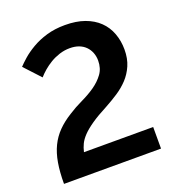

<svg xmlns="http://www.w3.org/2000/svg" viewBox="-131 -822 848 928"><g transform="rotate(-20 293.0 -358.0)"><path d="M40 2Q40 -59 48 -105.5Q56 -152 73.5 -188Q91 -224 119 -252.5Q147 -281 186 -305Q220 -327 258 -345Q296 -363 327 -384.5Q358 -406 378.5 -434Q399 -462 399 -502Q399 -524 391.5 -543Q384 -562 370 -576Q356 -590 336 -597.5Q316 -605 290 -605Q262 -605 236 -596.5Q210 -588 188.5 -575Q167 -562 149.5 -547Q132 -532 119 -517L43 -599Q56 -613 78.5 -633Q101 -653 135 -673Q169 -693 211.5 -705.5Q254 -718 306 -718Q364 -718 407 -702.5Q450 -687 479 -659Q508 -631 522.5 -592Q537 -553 537 -509Q537 -462 521.5 -426.5Q506 -391 481 -364.5Q456 -338 424.5 -317.5Q393 -297 360 -279Q308 -252 275.5 -229.5Q243 -207 224.5 -187.5Q206 -168 197 -149.5Q188 -131 183 -109H539V2Z"/></g></svg>

Font: Rising Sun SemiBold
Style: Regular
Weight: 600
Designer: Matt McInerney, Pablo Impallari, Rodrigo Fuenzalida (Raleway font), Stephen Hutchings (Greek), Cristiano Sobral (main ch
Foundry: The Rising Sun Project Authors
Version: Version 4.327; ttfautohint (v1.8.4.7-5d5b-dirty)